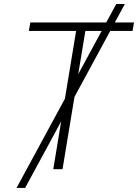

<svg xmlns="http://www.w3.org/2000/svg" viewBox="-20 -839 685 952"><path d="M62 92.8 556.6 -819.3H599.1L104.5 92.8ZM123 -685.5 130.4 -727.5H644.5L637.2 -685.5H403.3L290 0H244.1L357.4 -685.5Z"/></svg>

Font: Inter 16pt ExtraLight
Style: Italic
Weight: 250
Italic angle: -9.3988°
Version: Version 4.001;git-66647c0bb